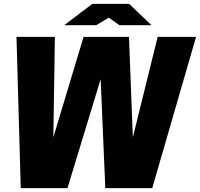

<svg xmlns="http://www.w3.org/2000/svg" viewBox="-20 -970 1031 990"><path d="M499 -562 328 0H87L65 -780H263L255 -262L411 -780H645L665 -262L793 -780H991L765 0H523ZM311 -840 456 -950H646L761 -840H596L541 -879L476 -840Z"/></svg>

Font: Tanohe Sans Black
Style: Italic
Weight: 900
Designer: Village Type and Design LLC & Cristiano Sobral
Foundry: Cooper Hewitt Smithsonian Design Museum
Version: Version 1.00;January 12, 2020;FontCreator 12.0.0.2547 64-bit